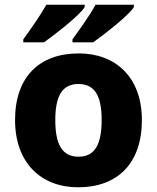

<svg xmlns="http://www.w3.org/2000/svg" viewBox="-20 -786 667 816"><path d="M549 -756V-766H386C362 -721 316 -657 288 -619V-606H376C426 -642 528 -721 549 -756ZM340 -756V-766H177C152 -721 107 -657 79 -619V-606H167C217 -642 319 -721 340 -756ZM583 -276C583 -458 471 -559 315 -559C146 -559 44 -458 44 -276C44 -92 156 10 312 10C480 10 583 -92 583 -276ZM215 -276C215 -377 244 -429 313 -429C384 -429 412 -377 412 -276C412 -174 384 -120 314 -120C243 -120 215 -174 215 -276Z"/></svg>

Font: Noto Sans Gurmukhi ExtraBold
Style: Regular
Weight: 800
Designer: Jelle Bosma - Monotype Design Team
Foundry: Monotype Imaging Inc.
Version: Version 2.004